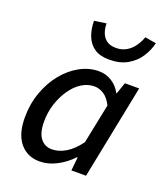

<svg xmlns="http://www.w3.org/2000/svg" viewBox="-137 -830 815 937"><g transform="rotate(20 270.5 -361.0)"><path d="M177 12Q113 12 75 -34Q37 -80 37 -166Q37 -236 59 -297Q81 -358 118 -403.5Q155 -449 202.5 -475Q250 -501 300 -501Q338 -501 368.5 -481.5Q399 -462 416 -429H418L439 -489H513L415 0H339L346 -70H343Q308 -33 264.5 -10.5Q221 12 177 12ZM213 -64Q249 -64 285 -85.5Q321 -107 354 -152L396 -358Q378 -394 354 -409Q330 -424 305 -424Q271 -424 240 -404.5Q209 -385 185 -350.5Q161 -316 146.5 -272Q132 -228 132 -179Q132 -121 154 -92.5Q176 -64 213 -64ZM326 -571Q279 -571 250 -590.5Q221 -610 207 -645Q193 -680 193 -724L255 -733Q255 -706 263.5 -684Q272 -662 290 -649Q308 -636 339 -636Q369 -636 392.5 -650Q416 -664 431.5 -686.5Q447 -709 456 -734L514 -724Q505 -685 482 -650Q459 -615 420.5 -593Q382 -571 326 -571Z"/></g></svg>

Font: Source Sans 3 ExtraLight Medium
Style: Italic
Weight: 500
Italic angle: -11°
Version: Version 3.052;hotconv 1.1.0;makeotfexe 2.6.0